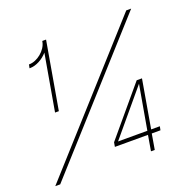

<svg xmlns="http://www.w3.org/2000/svg" viewBox="-124 -827 964 954"><g transform="rotate(-20 358.0 -350.0)"><path d="M10 0H36L666 -700H640ZM186 -642 134 -344H154L216 -700H196L195 -695C187 -653 138 -613 96 -613H94L90 -594H93C125 -594 162 -614 186 -642ZM516 0H536L550 -82H596L600 -102H554L598 -356H570L359 -105L355 -82H530ZM379 -102 575 -336 534 -102Z"/></g></svg>

Font: Fixel Text 20240404 Thin
Style: Italic
Weight: 100
Width: 4
Italic angle: -10°
Designer: AlfaBravo + MacPaw
Foundry: Kyrylo Tkachov, Marchela Mozhyna, Serhii Makarenko, Maria Weinstein, Zakhar Kryvoshyya
Version: Version 1.211;Glyphs 3.2 (3225)